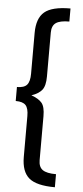

<svg xmlns="http://www.w3.org/2000/svg" viewBox="-63 -870 449 1040"><g transform="rotate(5 161.0 -350.0)"><path d="M277 -765Q226 -765 204 -749.5Q182 -734 182 -697V-458Q182 -407 164 -384.5Q146 -362 107 -349Q147 -335 164.5 -314Q182 -293 182 -242V-3Q182 34 204 49.5Q226 65 277 65V136Q177 136 136 101.5Q95 67 95 -13V-235Q95 -277 79.5 -294Q64 -311 25 -311V-387Q64 -387 79.5 -405Q95 -423 95 -465V-687Q95 -767 136 -801.5Q177 -836 277 -836Z"/></g></svg>

Font: Fira Sans
Style: Regular
Weight: 400
Designer: bBox Type GmbH & Carrois Corporate GbR & Edenspiekermann AG
Foundry: bBox Type GmbH & Carrois Corporate GbR & Edenspiekermann AG
Version: Version 4.301